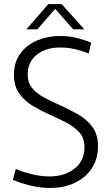

<svg xmlns="http://www.w3.org/2000/svg" viewBox="-20 -918 552 950"><path d="M227 12Q176 12 126 -1Q76 -14 44 -28L58 -82Q90 -68 135.5 -56.5Q181 -45 225 -45Q299 -45 348.5 -83.5Q398 -122 398 -190Q398 -234 373 -262.5Q348 -291 309 -311Q270 -331 227 -350Q183 -370 142.5 -394Q102 -418 75.5 -454.5Q49 -491 49 -548Q49 -610 80.5 -653Q112 -696 164 -718Q216 -740 277 -740Q324 -740 365 -729Q406 -718 431 -707L419 -653Q396 -663 358.5 -673Q321 -683 278 -683Q205 -683 161 -646.5Q117 -610 117 -550Q117 -508 140.5 -480.5Q164 -453 202 -433.5Q240 -414 282 -395Q326 -375 368 -351Q410 -327 437.5 -289.5Q465 -252 465 -194Q465 -133 435 -86.5Q405 -40 351.5 -14Q298 12 227 12ZM111 -773 219 -898H285L397 -773H342L253 -874L165 -773Z"/></svg>

Font: Murecho Light
Style: Regular
Weight: 300
Designer: Neil Summerour
Foundry: Positype
Version: Version 1.010; ttfautohint (v1.8.3)